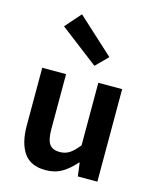

<svg xmlns="http://www.w3.org/2000/svg" viewBox="-125 -922 827 1019"><g transform="rotate(15 289.0 -412.5)"><path d="M223.1 12.2Q141.1 12.2 104 -41.3Q66.9 -94.7 66.9 -190.4V-508.3H197.8V-207Q197.8 -147.5 215.1 -123.8Q232.4 -100.1 271 -100.1Q301.8 -100.1 325 -115.2Q348.1 -130.4 375 -164.6V-508.3H505.9V0H398.4L389.2 -72.8H385.3Q352.5 -34.2 314 -11Q275.4 12.2 223.1 12.2ZM331.5 -589.8 121.6 -750.5 197.3 -836.9 396.5 -654.8Z"/></g></svg>

Font: Akatab ExtraBold
Style: Regular
Weight: 800
Designer: SIL International
Foundry: SIL International
Version: Version 3.000